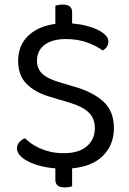

<svg xmlns="http://www.w3.org/2000/svg" viewBox="-20 -722 562 836"><path d="M257 -55Q324 -55 358.5 -85.5Q393 -116 393 -164Q393 -206 366.5 -232Q340 -258 283 -275L196 -301Q132 -320 95.5 -357Q59 -394 59 -457Q59 -524 102.5 -566Q146 -608 221 -618V-697Q226 -699 234.5 -700.5Q243 -702 254 -702Q294 -702 294 -669V-620Q328 -617 357 -609.5Q386 -602 407 -591.5Q428 -581 440 -568Q452 -555 452 -542Q452 -528 445 -518Q438 -508 427 -502Q401 -522 359.5 -537Q318 -552 267 -552Q208 -552 174.5 -527Q141 -502 141 -457Q141 -422 165 -400Q189 -378 245 -362L306 -344Q385 -321 430.5 -279.5Q476 -238 476 -164Q476 -92 429 -44.5Q382 3 294 11V89Q289 91 281 92.5Q273 94 262 94Q221 94 221 61V11Q183 8 152 -0.5Q121 -9 99 -21Q77 -33 65.5 -47Q54 -61 54 -75Q54 -92 64.5 -103.5Q75 -115 89 -120Q100 -109 116 -97.5Q132 -86 153 -76.5Q174 -67 200 -61Q226 -55 257 -55Z"/></svg>

Font: Baloo Chettan 2
Style: Regular
Weight: 400
Designer: Maithili Shingre, Unnati Kotecha and Ek Type
Foundry: Ek Type
Version: Version 1.640;hotconv 1.0.111;makeotfexe 2.5.65597; ttfautoh